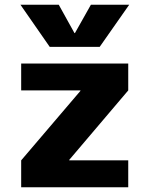

<svg xmlns="http://www.w3.org/2000/svg" viewBox="-20 -787 629 807"><path d="M295 -648 362 -767H523L399 -590H189L66 -767H227L293 -648ZM271 -113H519V0H69V-113L318 -405V-407H69V-520H519V-407L271 -115Z"/></svg>

Font: M PLUS 1p ExtraBold
Style: Regular
Weight: 800
Version: Version 1.062